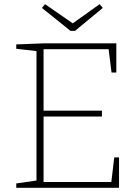

<svg xmlns="http://www.w3.org/2000/svg" viewBox="-20 -901 671 921"><path d="M528 -146H551V0H58V-21L155 -35V-656L58 -667V-688L189 -693H538V-553H515L501 -665H189V-370H469V-342H189V-28H514ZM458 -881 473 -863 340 -753H318L181 -863L196 -881L329 -789Z"/></svg>

Font: Bitter ExtraLight
Style: Regular
Weight: 200
Designer: Sol Matas, and Bitter project Authors
Foundry: Sol Matas
Version: Version 2.001